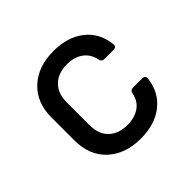

<svg xmlns="http://www.w3.org/2000/svg" viewBox="-142 -717 884 884"><g transform="rotate(-45 300.0 -275.0)"><path d="M308 10Q207 10 146 -46.5Q85 -103 85 -202V-349Q85 -447 146 -503.5Q207 -560 308 -560Q399 -560 457.5 -514.5Q516 -469 525 -389Q529 -368 506 -368H448Q430 -368 427 -387Q418 -428 387 -450.5Q356 -473 308 -473Q251 -473 217.5 -440.5Q184 -408 184 -349V-202Q184 -142 217.5 -110Q251 -78 308 -78Q356 -78 387.5 -100Q419 -122 427 -163Q430 -182 448 -182H506Q528 -182 526 -163Q517 -83 458.5 -36.5Q400 10 308 10Z"/></g></svg>

Font: Pitagon Sans Mono Medium
Style: Regular
Weight: 500
Monospace: yes
Designer: Travis Tran
Foundry: Pitagon
Version: Version 1.001; ttfautohint (v1.8.4.7-5d5b);gftools[0.9.26]